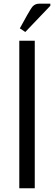

<svg xmlns="http://www.w3.org/2000/svg" viewBox="-20 -1010 290 1030"><path d="M250 -979 115.7 -838.4 86.4 -857.9 125 -927.7Q147 -966.8 156.2 -976.6Q169.9 -990.2 189.5 -990.2H250ZM83.5 -791.5H166.5V0H83.5Z"/></svg>

Font: Resagnicto
Style: Regular
Weight: 500
Version: Version 0.9991